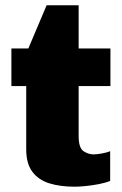

<svg xmlns="http://www.w3.org/2000/svg" viewBox="-20 -694 459 725"><path d="M262 11Q208 11 167 -1.5Q126 -14 102.5 -45Q79 -76 79 -130V-369H23V-511H87L156 -674H277V-511H397V-369H277V-180Q277 -136 295 -123.5Q313 -111 334 -111Q345 -111 364.5 -114.5Q384 -118 396 -123V-11Q380 -4 354.5 1Q329 6 304 8.5Q279 11 262 11Z"/></svg>

Font: Chivo Medium Black
Style: Regular
Weight: 900
Version: Version 2.002